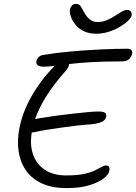

<svg xmlns="http://www.w3.org/2000/svg" viewBox="-20 -958 698 985"><path d="M473 -785Q435 -785 408 -799Q381 -813 365 -834Q349 -855 342.5 -876Q336 -897 339 -910Q341 -919 348 -928.5Q355 -938 370 -938Q387 -938 395.5 -923.5Q404 -909 412 -894Q424 -872 440.5 -858.5Q457 -845 480 -845Q504 -845 524.5 -853Q545 -861 569 -876Q587 -887 602.5 -897Q618 -907 632 -907Q646 -907 651.5 -898.5Q657 -890 655 -878Q653 -867 636.5 -851Q620 -835 594.5 -820Q569 -805 537.5 -795Q506 -785 473 -785ZM321 7Q248 7 196 -16.5Q144 -40 114 -82.5Q84 -125 75.5 -181.5Q67 -238 80 -303Q90 -353 110.5 -401Q131 -449 158 -491.5Q185 -534 214 -569Q239 -599 263 -622.5Q287 -646 311 -646Q324 -646 330 -639.5Q336 -633 333 -621Q330 -609 315 -592Q275 -547 240.5 -498.5Q206 -450 181.5 -399Q157 -348 146 -295Q131 -224 148 -170.5Q165 -117 209 -87.5Q253 -58 320 -58Q375 -58 410 -65.5Q445 -73 466.5 -83.5Q488 -94 501 -101.5Q514 -109 523 -109Q537 -109 540 -101Q543 -93 541 -81Q538 -63 511.5 -42.5Q485 -22 437.5 -7.5Q390 7 321 7ZM162 -281Q139 -276 127.5 -280Q116 -284 112.5 -293.5Q109 -303 111 -312Q114 -326 133.5 -336.5Q153 -347 186 -352Q223 -358 266 -364Q309 -370 350.5 -374.5Q392 -379 427 -382.5Q462 -386 484 -386Q511 -386 519 -379Q527 -372 525 -360Q520 -338 496 -330Q472 -322 444 -320Q411 -318 373 -313.5Q335 -309 296 -303.5Q257 -298 222 -292.5Q187 -287 162 -281ZM202 -616Q182 -616 173 -624Q164 -632 167 -645Q168 -653 176.5 -663Q185 -673 200 -676Q266 -687 344.5 -694Q423 -701 499 -704.5Q575 -708 634 -708Q648 -708 654 -701Q660 -694 658 -683Q654 -666 642 -654.5Q630 -643 605 -643Q510 -643 445 -639Q380 -635 336 -629.5Q292 -624 260.5 -620Q229 -616 202 -616Z"/></svg>

Font: Shantell Sans Light
Style: Italic
Weight: 300
Italic angle: -11°
Designer: Stephen Nixon, Anya Danilova, Shantell Martin
Foundry: Arrow Type
Version: Version 1.008;[ac192a2d6]